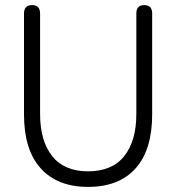

<svg xmlns="http://www.w3.org/2000/svg" viewBox="-20 -720 691 752"><path d="M325 12Q205 12 139.5 -60.5Q74 -133 74 -272V-667Q74 -700 106 -700Q137 -700 137 -667V-274Q137 -168 184.5 -108.5Q232 -49 325 -49Q419 -49 466.5 -108.5Q514 -168 514 -274V-667Q514 -700 545 -700Q576 -700 576 -667V-272Q576 -133 511 -60.5Q446 12 325 12Z"/></svg>

Font: Zen Maru Gothic
Style: Regular
Weight: 400
Designer: Yoshimichi Ohira
Foundry: Positype
Version: Version 1.002